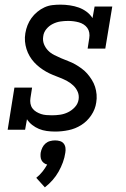

<svg xmlns="http://www.w3.org/2000/svg" viewBox="-20 -558 540 826"><path d="M217 8Q199 8 181 5.5Q163 3 147.5 -3.5Q132 -10 118.5 -20.5Q105 -31 96 -45L88 0H13L42 -181H118L111 -136Q109 -124 111 -112.5Q113 -101 119.5 -92Q126 -83 136 -77Q146 -71 156.5 -67.5Q167 -64 179 -63Q191 -62 203 -62Q203 -62 203 -62Q203 -62 204 -62Q221 -62 238.5 -64.5Q256 -67 272.5 -75Q289 -83 302 -97Q315 -111 318 -129Q321 -147 314.5 -162.5Q308 -178 296 -189.5Q284 -201 269.5 -209Q255 -217 239.5 -223Q224 -229 208 -235.5Q192 -242 178 -250Q164 -258 151 -268Q138 -278 127 -290Q116 -302 107.5 -316.5Q99 -331 94 -347Q89 -363 87.5 -380Q86 -397 89 -415Q92 -433 98.5 -449.5Q105 -466 115.5 -480.5Q126 -495 140.5 -507Q155 -519 171.5 -526.5Q188 -534 205.5 -536Q223 -538 240 -538Q260 -538 280.5 -535Q301 -532 319 -525.5Q337 -519 352.5 -507.5Q368 -496 378 -480L387 -530H463L433 -349H357L364 -394Q366 -406 364 -417.5Q362 -429 355.5 -438Q349 -447 339.5 -453Q330 -459 319 -462Q308 -465 296.5 -466.5Q285 -468 273 -468Q256 -468 239.5 -465.5Q223 -463 207 -455Q191 -447 179.5 -433Q168 -419 166 -402Q163 -384 169 -368.5Q175 -353 186.5 -341Q198 -329 213 -321.5Q228 -314 243 -307.5Q258 -301 274 -295Q290 -289 304 -281Q318 -273 331.5 -263Q345 -253 355.5 -241Q366 -229 375 -214.5Q384 -200 389 -184.5Q394 -169 395.5 -151.5Q397 -134 394 -117Q390 -88 372.5 -62Q355 -36 329.5 -20Q304 -4 275 2Q246 8 218 8ZM173 248 136 207Q151 195 162.5 180.5Q174 166 183 150Q175 148 168.5 143Q162 138 158.5 131Q155 124 154.5 115.5Q154 107 155 99Q157 88 162 77.5Q167 67 175.5 59.5Q184 52 195 49Q206 46 217 46Q228 46 238 49Q248 52 254 59.5Q260 67 261.5 77.5Q263 88 261 99Q258 120 250.5 140.5Q243 161 232 180.5Q221 200 206 217Q191 234 173 248Z"/></svg>

Font: Iosevka Slab Oblique
Style: Regular
Weight: 400
Italic angle: -9°
Monospace: yes
Designer: Belleve Invis
Foundry: Belleve Invis
Version: Version 11.1.1; ttfautohint (v1.8.3)